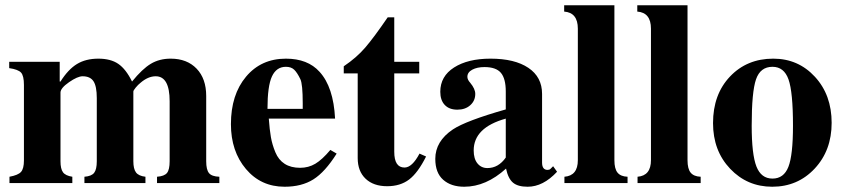

<svg xmlns="http://www.w3.org/2000/svg" viewBox="-20 -696 3206 730"><path d="M814 0H577V-24Q605 -26 615 -38.5Q625 -51 625 -83V-311Q625 -406 572 -406Q543 -406 514 -381Q505 -374 496 -363Q487 -352 487 -348V-83Q487 -54 497 -40.5Q507 -27 533 -24V0H301V-24Q328 -26 338 -39Q348 -52 348 -83V-323Q348 -368 335.5 -387Q323 -406 294 -406Q275 -406 242.5 -383.5Q210 -361 210 -344V-83Q210 -54 219.5 -41Q229 -28 255 -24V0H16V-24Q49 -30 60 -42.5Q71 -55 71 -86V-373Q71 -408 60 -420Q49 -432 15 -437V-461H207V-386H210Q239 -432 272.5 -452.5Q306 -473 354 -473Q401 -473 430 -453Q459 -433 482 -386Q521 -434 553.5 -453.5Q586 -473 629 -473Q691 -473 727.5 -435Q764 -397 764 -331V-83Q764 -51 774.5 -38Q785 -25 814 -24Z M1236 -126 1260 -112Q1216 -42 1171.5 -14Q1127 14 1062 14Q972 14 915 -53.5Q858 -121 858 -224Q858 -336 915.5 -404.5Q973 -473 1067 -473Q1150 -473 1195 -423Q1248 -365 1254 -245H1002Q1005 -203 1010 -174.5Q1015 -146 1027 -117Q1039 -88 1062.5 -73Q1086 -58 1121 -58Q1153 -58 1179 -73.5Q1205 -89 1236 -126ZM1131 -282V-303Q1131 -376 1122 -395Q1110 -420 1098.5 -431Q1087 -442 1067 -442Q1031 -442 1014 -405.5Q997 -369 997 -282Z M1575 -112 1600 -101Q1569 -39 1535.5 -13.5Q1502 12 1452 12Q1400 12 1370 -16.5Q1340 -45 1340 -95V-417H1287V-444Q1336 -477 1369 -515.5Q1402 -554 1454 -630H1479V-461H1574V-417H1479V-119Q1479 -59 1518 -59Q1547 -59 1575 -112Z M2083 -64 2098 -43Q2045 14 1986 14Q1949 14 1930.5 -1.5Q1912 -17 1904 -55Q1828 14 1745 14Q1695 14 1665 -12.5Q1635 -39 1635 -92Q1635 -159 1702 -204Q1752 -237 1903 -280V-348Q1903 -397 1884.5 -419Q1866 -441 1822 -441Q1794 -441 1775.5 -431Q1757 -421 1757 -404Q1757 -393 1768 -381Q1787 -358 1787 -339Q1787 -313 1768 -296Q1749 -279 1719 -279Q1688 -279 1671 -297Q1654 -315 1654 -347Q1654 -406 1706.5 -439.5Q1759 -473 1845 -473Q1937 -473 1989 -438Q2041 -403 2041 -339V-78Q2041 -50 2062 -50Q2069 -50 2073 -54ZM1903 -97V-245Q1781 -211 1781 -124Q1781 -92 1795.5 -74.5Q1810 -57 1833 -57Q1875 -57 1903 -97Z M2366 0H2126V-24Q2177 -28 2177 -87V-587Q2177 -648 2125 -652V-676H2316V-87Q2316 -54 2328 -39.5Q2340 -25 2366 -24Z M2644 0H2404V-24Q2455 -28 2455 -87V-587Q2455 -648 2403 -652V-676H2594V-87Q2594 -54 2606 -39.5Q2618 -25 2644 -24Z M3142 -229Q3142 -124 3077.5 -55Q3013 14 2916 14Q2821 14 2756 -54.5Q2691 -123 2691 -228Q2691 -337 2755.5 -405Q2820 -473 2920 -473Q3015 -473 3078.5 -404Q3142 -335 3142 -229ZM2995 -218Q2995 -346 2978 -394Q2961 -442 2917 -442Q2871 -442 2854.5 -394.5Q2838 -347 2838 -218Q2838 -109 2856 -63Q2874 -17 2917 -17Q2960 -17 2977.5 -61.5Q2995 -106 2995 -218Z"/></svg>

Font: STIX MathJax Main
Style: Bold
Weight: 700
Designer: MicroPress Inc., with final additions and corrections provided by Coen Hoffman, Elsevier (retired)
Version: Version 1.1.1